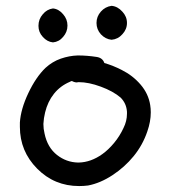

<svg xmlns="http://www.w3.org/2000/svg" viewBox="-20 -627 574 646"><path d="M391.6 -511.7Q377 -495.1 355.5 -493.2Q335 -495.1 319.3 -511.7Q304.7 -528.3 304.7 -549.8Q304.7 -571.3 319.3 -587.9Q334 -604.5 355.5 -607.4Q376 -605.5 391.6 -587.9Q407.2 -571.3 407.2 -549.8Q407.2 -528.3 391.6 -511.7ZM192.4 -502.9Q178.7 -486.3 158.2 -484.4Q138.7 -486.3 124 -502.9Q109.4 -518.6 109.4 -540Q109.4 -562.5 124 -579.1Q137.7 -595.7 158.2 -598.6Q177.7 -596.7 192.4 -579.1Q207 -562.5 207 -541Q207 -519.5 192.4 -502.9ZM221.7 -354.5Q217.8 -353.5 214.8 -351.6Q182.6 -337.9 161.6 -311.5Q140.6 -285.2 131.8 -249Q127 -229.5 126 -210Q126 -193.4 129.9 -177.7Q139.6 -130.9 171.9 -105.5Q203.1 -81.1 242.2 -80.1Q244.1 -80.1 245.1 -80.1Q286.1 -81.1 324.2 -108.4Q344.7 -123 363.8 -146Q382.8 -168.9 395.5 -196.3Q407.2 -219.7 407.2 -244.1Q407.2 -247.1 407.2 -251Q405.3 -279.3 385.7 -298.8Q360.4 -320.3 319.3 -335.4Q278.3 -350.6 245.1 -350.6Q241.2 -350.6 236.3 -349.6Q228.5 -350.6 221.7 -354.5ZM331.1 -415Q361.3 -406.2 389.6 -391.6Q426.8 -373 453.1 -342.3Q479.5 -311.5 485.4 -273.4Q487.3 -261.7 487.3 -249Q487.3 -217.8 475.6 -184.6Q460 -138.7 429.7 -101.6Q399.4 -64.5 358.4 -37.6Q317.4 -10.7 276.4 -2.9Q261.7 -1 246.1 -1Q163.1 -1 105 -59.6Q46.9 -118.2 46.9 -200.2Q46.9 -208 46.9 -214.8Q49.8 -259.8 75.2 -313.5Q100.6 -367.2 132.8 -398.4Q156.2 -419.9 184.6 -429.7Q212.9 -439.5 241.2 -440.4Q242.2 -440.4 243.2 -440.4Q272.5 -440.4 304.7 -435.5Q325.2 -432.6 331.1 -415Z"/></svg>

Font: sage sans
Style: Regular
Weight: 400
Version: Version 001.032